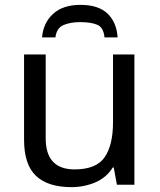

<svg xmlns="http://www.w3.org/2000/svg" viewBox="-20 -760 658 790"><path d="M533 -536V0H461L448 -71H444Q418 -29 372 -9.5Q326 10 274 10Q177 10 128 -36.5Q79 -83 79 -185V-536H168V-191Q168 -63 287 -63Q376 -63 410.5 -113Q445 -163 445 -257V-536ZM311 -740Q385 -740 422.5 -704Q460 -668 464 -606H410Q406 -647 380.5 -658Q355 -669 309 -669Q270 -669 241.5 -657Q213 -645 208 -606H153Q158 -666 198.5 -703Q239 -740 311 -740Z"/></svg>

Font: Noto IKEA Simplified Chinese
Style: Regular
Weight: 400
Designer: Monotype Design Team
Foundry: Monotype Imaging Inc.
Version: Version 1.100